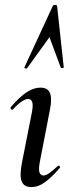

<svg xmlns="http://www.w3.org/2000/svg" viewBox="-20 -751 287 780"><path d="M107 9Q77 9 68 -14.5Q59 -38 69 -89L110 -297Q120 -349 94 -349Q84 -349 68 -338.5Q52 -328 33 -307Q29 -303 25 -307.5Q21 -312 24 -316Q60 -358 88.5 -376.5Q117 -395 144 -395Q174 -395 183 -373Q192 -351 183 -306L141 -89Q136 -60 141 -49Q146 -38 156 -38Q167 -38 181.5 -48.5Q196 -59 214 -76Q218 -80 222 -76Q226 -72 222 -68Q190 -31 163 -11Q136 9 107 9ZM212 -726 239 -477Q239 -475 233.5 -474.5Q228 -474 227 -476L181 -600L90 -474Q88 -471 83 -473Q78 -475 79 -477L194 -726Q196 -731 204 -731Q212 -731 212 -726Z"/></svg>

Font: Cormorant SemiBold
Style: Italic
Weight: 600
Italic angle: -10°
Designer: Christian Thalmann (Catharsis Fonts)
Foundry: Catharsis Fonts
Version: Version 4.000